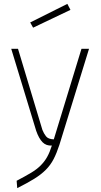

<svg xmlns="http://www.w3.org/2000/svg" viewBox="-20 -752 520 992"><path d="M73 -500 199 -81Q206 -63 217.5 -48Q229 -33 258 -32L401 -500H440L287 -4Q273 39 257 70Q241 101 216.5 125.5Q192 150 156.5 172Q121 194 69 220L66 182Q110 159 140 141Q170 123 190 103Q210 83 223.5 59Q237 35 248 0Q219 2 200 -17Q181 -36 167 -76L38 -500ZM328 -732 344 -701 151 -609 136 -636Z"/></svg>

Font: Panefresco 1wt
Style: Regular
Weight: 250
Version: Version 1.000